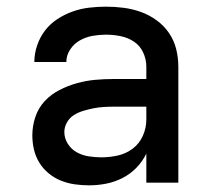

<svg xmlns="http://www.w3.org/2000/svg" viewBox="-20 -548 640 576"><path d="M247 8Q226 8 204.5 5Q183 2 163 -6Q143 -14 126 -28Q109 -42 98 -60Q87 -78 82 -99Q77 -120 77 -142Q77 -170 86 -197Q95 -224 114 -244.5Q133 -265 158.5 -278Q184 -291 211 -298.5Q238 -306 265.5 -308.5Q293 -311 321 -311H419V-348Q419 -370 409.5 -390.5Q400 -411 382 -423Q364 -435 342 -439.5Q320 -444 298 -444Q278 -444 258 -440.5Q238 -437 220 -427Q202 -417 190.5 -399.5Q179 -382 179 -362H83Q83 -387 91.5 -412Q100 -437 115.5 -457Q131 -477 152.5 -491Q174 -505 198 -513.5Q222 -522 247.5 -525Q273 -528 298 -528Q325 -528 351.5 -524.5Q378 -521 403 -512Q428 -503 450 -487Q472 -471 487 -449Q502 -427 508.5 -401Q515 -375 515 -348V0H419V-87Q407 -63 389 -44.5Q371 -26 347.5 -14Q324 -2 298.5 3Q273 8 247 8ZM284 -76Q309 -76 333.5 -81.5Q358 -87 378 -102Q398 -117 408.5 -140.5Q419 -164 419 -189V-228H321Q306 -228 290.5 -227Q275 -226 260 -223Q245 -220 230 -215.5Q215 -211 202 -203Q189 -195 181 -181Q173 -167 173 -152Q173 -133 183.5 -116.5Q194 -100 210.5 -91Q227 -82 246 -79Q265 -76 284 -76Z"/></svg>

Font: Iosevka Aile Medium
Style: Regular
Weight: 500
Designer: Belleve Invis
Foundry: Belleve Invis
Version: Version 27.3.5; ttfautohint (v1.8.4)